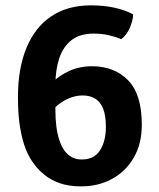

<svg xmlns="http://www.w3.org/2000/svg" viewBox="-20 -666 580 700"><path d="M276.5 13.5Q228.5 13.5 195.5 1Q162.5 -11.5 142.8 -28Q123 -44.5 113.5 -56Q106.5 -64.5 95.2 -80.8Q84 -97 72.8 -125.5Q61.5 -154 53.5 -199.5Q45.5 -245 45.5 -312.5Q45.5 -416 76.2 -491Q107 -566 166.5 -606.2Q226 -646.5 311.5 -646.5Q358.5 -646.5 398 -637.8Q437.5 -629 465.5 -613.5Q464 -588.5 452.8 -563.2Q441.5 -538 422 -523Q402.5 -531.5 377.2 -537.5Q352 -543.5 321.5 -543.5Q271 -543.5 240.5 -519.5Q210 -495.5 196 -453.2Q182 -411 182 -357V-261.5Q182 -232.5 185.5 -204.8Q189 -177 196.8 -154Q204.5 -131 216 -115.5Q226 -102.5 241.2 -93.5Q256.5 -84.5 278 -84.5Q323 -84.5 344.5 -117.8Q366 -151 366 -203.5Q366 -245.5 355.5 -270.8Q345 -296 326 -307Q307 -318 281.5 -318Q257 -318 232.5 -308Q208 -298 186.2 -279.2Q164.5 -260.5 147.5 -235L124 -303Q139.5 -334.5 166.8 -362Q194 -389.5 231.8 -407Q269.5 -424.5 315.5 -424.5Q396.5 -424.5 446.8 -373.5Q497 -322.5 497 -211.5Q497 -141.5 467.5 -91Q438 -40.5 388 -13.5Q338 13.5 276.5 13.5Z"/></svg>

Font: Signika Light SemiBold
Style: Regular
Weight: 600
Version: Version 2.003;gftools[0.9.32]